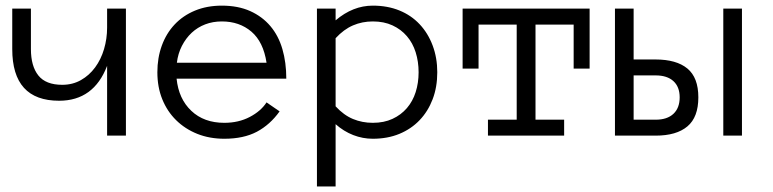

<svg xmlns="http://www.w3.org/2000/svg" viewBox="-20 -486 2769 688"><path d="M23.9 -455.1H90.8V-310.1Q90.8 -249 117.4 -215.6Q144 -182.1 203.1 -182.1Q240.2 -182.1 270 -199Q299.8 -215.8 320.8 -244.4Q341.8 -272.9 352.8 -310.1Q363.8 -347.2 363.8 -387.2V-455.1H431.2V0H363.8V-250Q315.9 -125 191.9 -125Q23.9 -125 23.9 -310.1Z M612.8 -204.1Q620.1 -131.8 665.5 -88.9Q710.9 -45.9 783.7 -45.9Q835 -45.9 875 -66.9Q915 -87.9 935.1 -119.1L981.9 -86.9Q947.8 -39.1 900.4 -13.9Q853 11.2 783.7 11.2Q731 11.2 687 -6.3Q643.1 -23.9 611.1 -55.4Q579.1 -86.9 561.5 -130.4Q543.9 -173.8 543.9 -227.1Q543.9 -278.8 559.8 -322.5Q575.7 -366.2 605.7 -398.2Q635.7 -430.2 678.7 -448Q721.7 -465.8 774.9 -465.8Q833 -465.8 876.5 -446.3Q919.9 -426.8 949 -392.3Q978 -357.9 991.9 -310.1Q1005.9 -262.2 1005.9 -204.1ZM935.1 -261.2Q923.8 -335.9 880.9 -372.6Q837.9 -409.2 774.9 -409.2Q742.7 -409.2 715.3 -398.7Q688 -388.2 667 -368.7Q646 -349.1 631.8 -321.5Q617.7 -293.9 613.8 -261.2Z M1546.9 -227.1Q1546.9 -173.8 1530.3 -130.4Q1513.7 -86.9 1483.6 -55.4Q1453.6 -23.9 1411.1 -6.3Q1368.7 11.2 1315.9 11.2Q1279.8 11.2 1245.8 -2Q1211.9 -15.1 1182.6 -41V182.1H1115.7V-455.1H1182.6V-413.1Q1244.6 -465.8 1315.9 -465.8Q1368.7 -465.8 1411.1 -448.5Q1453.6 -431.2 1483.6 -399.2Q1513.7 -367.2 1530.3 -323Q1546.9 -278.8 1546.9 -227.1ZM1480 -227.1Q1480 -265.1 1469.5 -298.6Q1459 -332 1438 -356.4Q1417 -380.9 1386.5 -395Q1356 -409.2 1315.9 -409.2Q1277.8 -409.2 1244.9 -395Q1211.9 -380.9 1182.6 -349.1V-105Q1211.9 -73.2 1244.9 -59.6Q1277.8 -45.9 1315.9 -45.9Q1356 -45.9 1386.5 -60.1Q1417 -74.2 1438 -98.6Q1459 -123 1469.5 -156Q1480 -189 1480 -227.1Z M2092.8 -240.2H2035.6V-397.9H1898.9V-57.1H2001.5V0H1728.5V-57.1H1831.5V-397.9H1694.8V-240.2H1637.7V-455.1H2092.8Z M2571.8 -455.1H2638.7V0H2571.8ZM2250.5 -272.9H2328.6Q2403.8 -272.9 2443.1 -240.5Q2482.4 -208 2482.4 -137.2Q2482.4 -65.9 2443.1 -33Q2403.8 0 2329.6 0H2183.6V-455.1H2250.5ZM2415.5 -137.2Q2415.5 -174.8 2393.1 -195.3Q2370.6 -215.8 2329.6 -215.8H2250.5V-57.1H2329.6Q2370.6 -57.1 2393.1 -78.1Q2415.5 -99.1 2415.5 -137.2Z"/></svg>

Font: Anonymous Pro
Style: Regular
Weight: 400
Monospace: yes
Designer: Mark Simonson
Version: Version 1.003